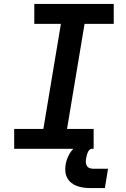

<svg xmlns="http://www.w3.org/2000/svg" viewBox="-20 -755 640 974"><path d="M52 0V-101H200L289 -634H154V-735H557V-634H409L320 -101H455V0ZM512 199H437Q419 199 402 196.5Q385 194 369 188Q353 182 340.5 171.5Q328 161 320.5 146.5Q313 132 311.5 114.5Q310 97 313 79Q317 56 328.5 33Q340 10 359.5 -7Q379 -24 403 -31Q427 -38 451 -38L445 0Q438 0 432.5 6.5Q427 13 424.5 20Q422 27 420 34Q418 41 417 48Q415 58 415.5 68Q416 78 420.5 86Q425 94 434 97.5Q443 101 453 101H528Z"/></svg>

Font: Iosevka Curly Slab ExObl
Style: Bold
Weight: 700
Width: 7
Italic angle: -9°
Monospace: yes
Designer: Belleve Invis
Foundry: Belleve Invis
Version: Version 11.0.0; ttfautohint (v1.8.3)